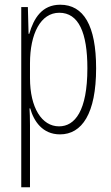

<svg xmlns="http://www.w3.org/2000/svg" viewBox="-20 -625 471 813"><path d="M235 -605C158 -605 123 -548 104 -482H101L98 -595H70V168H107V-95C107 -125 106 -151 105 -166H108C123 -112 160 -56 234 -56C327 -56 387 -144 387 -336C387 -517 334 -605 235 -605ZM231 -571C313 -571 350 -487 350 -336C350 -155 297 -90 230 -90C157 -90 107 -169 107 -294V-357C107 -482 152 -571 231 -571Z"/></svg>

Font: Noto Sans Malayalam UI ExtraCondensed ExtraLight
Style: Regular
Weight: 200
Width: 2
Designer: Jelle Bosma - Monotype Design Team
Foundry: Monotype Imaging Inc.
Version: Version 2.104